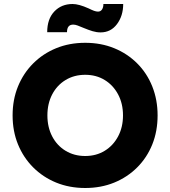

<svg xmlns="http://www.w3.org/2000/svg" viewBox="-20 -930 852 960"><path d="M406 10Q327 10 261 -17Q195 -44 146 -93Q97 -142 70 -208Q43 -274 43 -353Q43 -432 70 -498Q97 -564 146 -613Q195 -662 261 -689Q327 -716 406 -716Q485 -716 551 -689Q617 -662 666 -613Q715 -564 741.5 -497.5Q768 -431 768 -353Q768 -274 741.5 -208Q715 -142 666 -93Q617 -44 551 -17Q485 10 406 10ZM406 -150Q461 -150 503.5 -176Q546 -202 570.5 -248Q595 -294 595 -353Q595 -412 570.5 -458Q546 -504 503.5 -530Q461 -556 406 -556Q351 -556 308 -530Q265 -504 241 -458Q217 -412 217 -353Q217 -294 241 -248Q265 -202 308 -176Q351 -150 406 -150ZM483 -768Q463 -768 443 -774Q423 -780 399 -790Q380 -798 368 -802.5Q356 -807 346 -807Q315 -807 315 -769H216Q216 -835 251.5 -872.5Q287 -910 343 -910Q374 -910 423 -888Q439 -880 450 -876Q461 -872 470 -872Q483 -872 490 -882.5Q497 -893 497 -910H596Q596 -851 565 -809.5Q534 -768 483 -768Z"/></svg>

Font: Lexend Deca
Style: Bold
Weight: 700
Designer: Bonnie Shaver-Troup, Thomas Jockin
Foundry: Lexend
Version: Version 1.008; ttfautohint (v1.8.4.7-5d5b)